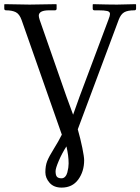

<svg xmlns="http://www.w3.org/2000/svg" viewBox="-20 -666 657 899"><path d="M291 19.5Q270 52.2 255.1 87.2Q240.2 122.1 240.2 135.7Q240.2 154.8 246.8 161.9Q253.4 168.9 268.1 168.9Q277.8 168.9 284.9 161.4Q292 153.8 295.2 141.8Q298.3 129.9 299.8 119.4Q301.3 108.9 301.3 99.6Q301.3 62 291 19.5ZM487.8 -574.2Q495.1 -592.8 495.1 -600.6Q495.1 -611.3 481.9 -614.5Q468.8 -617.7 439.9 -617.7H422.4Q414.1 -617.7 414.1 -626V-644.5L416 -646.5Q488.8 -644.5 527.8 -644.5L615.2 -646.5L617.2 -644.5V-626Q617.2 -617.7 609.4 -617.7Q577.6 -617.7 561.8 -608.6Q545.9 -599.6 536.1 -574.2L344.2 -60.5Q356.9 -15.6 365.5 26.4Q374 68.4 374 84Q374 136.7 346.4 174.6Q318.8 212.4 268.6 212.4Q231.9 212.4 212.2 189.9Q192.4 167.5 192.4 140.6Q192.4 110.4 200.9 88.6Q209.5 66.9 231.9 31Q254.4 -4.9 269.5 -35.6L81.1 -572.3Q71.3 -600.1 54 -608.9Q36.6 -617.7 8.3 -617.7Q0 -617.7 0 -626V-644.5L2 -646.5Q79.6 -644.5 118.7 -644.5L243.2 -646.5L245.1 -644.5V-626Q245.1 -617.7 237.3 -617.7H210.4Q161.6 -617.7 161.6 -592.3Q161.6 -586.4 166 -572.3L290.5 -215.8L322.3 -128.9L352.5 -213.4Z"/></svg>

Font: Libertinage
Style: f
Weight: 400
Designer: OSP
Foundry: OSP
Version: Version 1.0; 2008; OFL relea